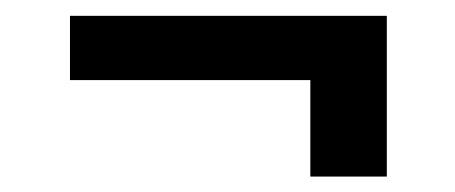

<svg xmlns="http://www.w3.org/2000/svg" viewBox="-20 -403 580 245"><path d="M473.6 -177.7H376V-300.8H69.3V-382.8H473.6Z"/></svg>

Font: Pretendard SemiBold
Style: Regular
Weight: 600
Designer: Base glyphs from Inter by Rasmus Andersson; Hangeul glyphs from Noto Sans CJK(Source Han Sans) by Jang Soo-young and Kan
Foundry: Kil Hyung-jin
Version: Version 1.309